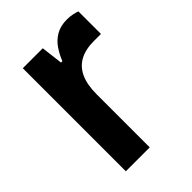

<svg xmlns="http://www.w3.org/2000/svg" viewBox="-165 -615 693 693"><g transform="rotate(-45 181.0 -269.0)"><path d="M65 0V-526H167L177 -443H184Q194 -468 208.5 -489.5Q223 -511 246 -524.5Q269 -538 302 -538Q318 -538 331.5 -535Q345 -532 352 -529V-414H315Q273 -414 244.5 -398.5Q216 -383 201.5 -351.5Q187 -320 187 -271V0Z"/></g></svg>

Font: Archivo Variable SemiBold
Style: Regular
Weight: 600
Designer: Hector Gatti
Foundry: Omnibus-Type
Version: Version 2.001